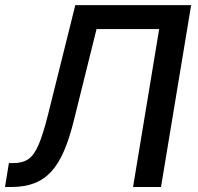

<svg xmlns="http://www.w3.org/2000/svg" viewBox="-20 -748 790 768"><path d="M0 0 15.6 -95.7H35.2Q70.3 -95.7 93.5 -111.6Q116.7 -127.4 134.5 -169.2Q152.3 -210.9 171.4 -286.6L281.2 -727.5H744.6L624 0H512.2L616.7 -631.8H366.2L275.4 -266.1Q257.8 -194.3 235.8 -143.6Q213.9 -92.8 184.8 -61.3Q155.8 -29.8 116.7 -14.9Q77.6 0 25.4 0Z"/></svg>

Font: Inter Medium
Style: Italic
Weight: 500
Italic angle: -9.3988°
Designer: Rasmus Andersson
Foundry: rsms
Version: Version 4.001;git-66647c0bb